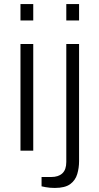

<svg xmlns="http://www.w3.org/2000/svg" viewBox="-20 -743 489 947"><path d="M81 -642V-723H144V-642ZM81 0V-526H144V0ZM307 -642V-723H370V-642ZM250 184Q238 184 226.5 183Q215 182 204.5 180Q194 178 185 176V130H233Q268 130 287.5 112Q307 94 307 56V-526H370V52Q370 85 361 115.5Q352 146 326.5 165Q301 184 250 184Z"/></svg>

Font: Archivo Expanded ExtraLight
Style: Regular
Weight: 250
Width: 7
Designer: Hector Gatti
Foundry: Omnibus-Type
Version: Version 2.001